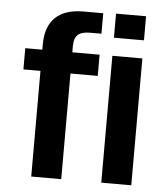

<svg xmlns="http://www.w3.org/2000/svg" viewBox="-51 -738 677 784"><g transform="rotate(5 287.5 -346.5)"><path d="M229 -545.9V-520H340.8V-433.1H229V0H106V-433.1H36.1V-520H106V-541Q106 -614.7 145 -652.3Q184.1 -689.9 259.8 -689.9H340.8V-606H294.9Q259.3 -606 244.1 -591.8Q229 -577.6 229 -545.9ZM393.1 -692.9H516.1V-594.2H393.1ZM393.1 -520H516.1V0H393.1Z"/></g></svg>

Font: D-DIN Exp
Style: DINExp-Bold
Weight: 700
Width: 7
Designer: Charles Nix
Foundry: Datto Inc.
Version: Version 1.00